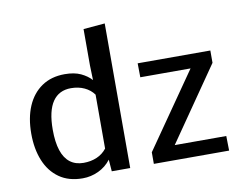

<svg xmlns="http://www.w3.org/2000/svg" viewBox="-82 -874 1259 996"><g transform="rotate(-10 547.5 -376.5)"><path d="M276.4 9.8Q203.1 9.8 153.3 -25.4Q103.5 -60.5 78.4 -122.3Q53.2 -184.1 53.2 -264.2Q53.2 -346.7 79.3 -408.2Q105.5 -469.7 155.8 -504.2Q206.1 -538.6 277.3 -538.6Q327.6 -538.6 361.6 -522.7Q395.5 -506.8 417 -482.9L414.6 -561V-752L527.8 -761.7V0H430.7L425.8 -62Q399.4 -27.3 359.9 -8.8Q320.3 9.8 276.4 9.8ZM294.9 -68.4Q333.5 -68.4 364.7 -81.8Q396 -95.2 417 -122.1V-406.2Q398.4 -432.1 367.2 -446.8Q335.9 -461.4 296.4 -461.4Q265.1 -461.4 241 -449.5Q216.8 -437.5 200.2 -413.3Q183.6 -389.2 175 -352.1Q166.5 -314.9 166.5 -265.1Q166.5 -199.7 180.9 -156Q195.3 -112.3 224.1 -90.3Q252.9 -68.4 294.9 -68.4ZM652.3 0V-61L925.8 -454.6H661.1L660.2 -528.3H1043V-463.4L775.9 -77.1H1047.4L1048.8 0Z"/></g></svg>

Font: Comme Medium
Style: Regular
Weight: 500
Version: Version 1.000;gftools[0.9.27]